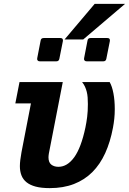

<svg xmlns="http://www.w3.org/2000/svg" viewBox="-20 -970 665 990"><path d="M468.3 -950.2H625L409.2 -766.6H313ZM185.1 -653.8Q177.7 -653.8 174.1 -658.2Q170.4 -662.6 171.9 -669.9L189.5 -760.7Q191.4 -773.9 205.1 -773.9H291.5Q299.3 -773.9 302.5 -769.5Q305.7 -765.1 304.2 -757.8L286.1 -667Q283.7 -653.8 270.5 -653.8ZM426.8 -653.8Q419.4 -653.8 415.8 -658.2Q412.1 -662.6 413.6 -669.9L431.2 -760.7Q433.1 -773.9 446.8 -773.9H533.7Q541.5 -773.9 544.7 -769.5Q547.9 -765.1 546.4 -757.8L528.3 -667Q525.9 -653.8 512.7 -653.8ZM236.3 0Q193.4 0 164.1 -7.8Q134.8 -15.6 116.7 -30.3Q98.6 -44.9 90.6 -65.9Q82.5 -86.9 82.5 -113.3Q82.5 -127.4 84.7 -145.5Q86.9 -163.6 90.8 -185.1L139.6 -437H59.1L80.6 -546.9H303.7L231.9 -178.2Q231 -172.9 230.5 -167.7Q230 -162.6 230 -158.7Q230 -132.8 244.4 -121.3Q258.8 -109.9 281.2 -109.9Q327.1 -109.9 362.8 -159.2Q398.4 -208.5 420.4 -312.5Q425.8 -338.4 429.4 -366.9Q433.1 -395.5 433.1 -433.6Q433.1 -452.6 431.9 -468Q430.7 -483.4 427.2 -497.1Q423.8 -510.7 418.2 -522.9Q412.6 -535.2 403.3 -546.9H545.4Q558.1 -524.9 564.9 -488.5Q571.8 -452.1 571.8 -407.7Q571.8 -380.9 569.3 -357.9Q566.9 -335 562.5 -311.5Q548.8 -238.3 522.5 -180.4Q496.1 -122.6 456.1 -82.5Q416 -42.5 361.3 -21.2Q306.6 0 236.3 0Z"/></svg>

Font: Hack
Style: Bold Italic
Weight: 700
Italic angle: -11°
Monospace: yes
Designer: Christopher Simpkins
Foundry: Christopher Simpkins
Version: Version 2.017; ttfautohint (v1.4.1) -l 4 -r 80 -G 350 -x 0 -